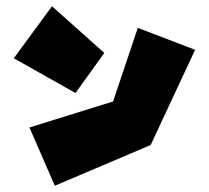

<svg xmlns="http://www.w3.org/2000/svg" viewBox="-20 -583 668 613"><path d="M420 -494 341 -259 74 -176 155 10 461 -120 603 -424ZM24 -397 146 -563 313 -414 221 -286Z"/></svg>

Font: Super Mario
Style: Regular
Weight: 400
Version: Version 1.0